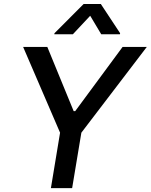

<svg xmlns="http://www.w3.org/2000/svg" viewBox="-20 -969 776 989"><path d="M99.1 -727.3H223.7L359.4 -396.7H367.5L611.5 -727.3H736.2L399.1 -285.5L351.6 0H242.2L289.4 -285.5ZM355.5 -792.6H259.6L260.7 -797.9L410.9 -948.5H499.3L598.7 -797.9L597.7 -792.6H501.4L444.6 -887.8Z"/></svg>

Font: Karasuma Gothic
Style: Medium Italic
Weight: 500
Italic angle: 9.39998°
Designer: Rasmus Andersson / Ryoko Nishizuka
Foundry: Genbu
Version: Version 1.00